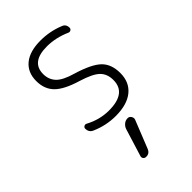

<svg xmlns="http://www.w3.org/2000/svg" viewBox="-236 -619 972 972"><g transform="rotate(-45 250.0 -132.5)"><path d="M240.2 92.8Q245.1 79.1 256.8 69.3Q268.6 59.6 284.2 59.6Q295.9 59.6 302.7 70.3Q309.6 81.1 305.7 91.8L246.1 241.2Q236.3 265.6 211.9 264.6Q202.1 264.6 196.8 257.3Q191.4 250 194.3 241.2ZM246.1 -245.1Q161.1 -270.5 125.5 -306.2Q89.8 -341.8 89.8 -400.4Q89.8 -461.9 131.3 -496.1Q172.9 -530.3 250 -530.3Q316.4 -530.3 377 -505.9Q400.4 -498 400.4 -471.7Q400.4 -463.9 393.6 -459.5Q386.7 -455.1 378.9 -458Q315.4 -486.3 252 -486.3Q139.6 -486.3 139.6 -400.4Q139.6 -361.3 164.1 -335Q188.5 -308.6 253.9 -290Q347.7 -261.7 383.8 -226.6Q419.9 -191.4 419.9 -127.9Q419.9 -62.5 375.5 -26.4Q331.1 9.8 250 9.8Q181.6 9.8 119.1 -17.6Q94.7 -27.3 94.7 -54.7Q94.7 -62.5 102.1 -66.9Q109.4 -71.3 117.2 -67.4Q178.7 -34.2 245.1 -34.2Q370.1 -34.2 370.1 -127.9Q370.1 -171.9 343.3 -197.8Q316.4 -223.6 246.1 -245.1Z"/></g></svg>

Font: Rounded Mgen+ 2m light
Style: Regular
Weight: 200
Designer: [Source Han Sans]
Ryoko NISHIZUKA  (kana & ideographs); Paul D. Hunt (Latin, Greek & Cyrillic); Wenlong ZHANG  (bopomofo
Version: Version 1.059.20150602